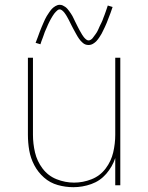

<svg xmlns="http://www.w3.org/2000/svg" viewBox="-20 -770 616 798"><path d="M285 8Q323 8 359.5 -5Q396 -18 421.5 -47.5Q447 -77 459 -113V0H480V-530H459V-210Q459 -173 450.5 -136.5Q442 -100 419 -69.5Q396 -39 360.5 -25Q325 -11 288 -11Q251 -11 215.5 -25Q180 -39 157 -69.5Q134 -100 125.5 -136.5Q117 -173 117 -210V-530H96V-210Q96 -177 101.5 -145Q107 -113 122.5 -83.5Q138 -54 163 -32Q188 -10 220 -1Q252 8 285 8ZM348 -583Q358 -583 366.5 -588Q375 -593 381 -599.5Q387 -606 393 -615Q399 -624 402 -629.5Q405 -635 408.5 -642.5Q412 -650 416 -658Q420 -666 423.5 -675Q427 -684 431 -694.5Q435 -705 439.5 -716.5Q444 -728 448 -741L428 -747Q426 -740 423.5 -733.5Q421 -727 419 -720.5Q417 -714 414.5 -708Q412 -702 410 -696.5Q408 -691 406 -685.5Q404 -680 401.5 -675.5Q399 -671 397 -666.5Q395 -662 393 -658Q391 -654 389.5 -650Q388 -646 386 -642.5Q384 -639 382.5 -636Q381 -633 377.5 -628.5Q374 -624 370.5 -619Q367 -614 364.5 -611Q362 -608 357.5 -605Q353 -602 348 -602Q343 -602 338 -606Q333 -610 328.5 -615.5Q324 -621 321.5 -625.5Q319 -630 316 -635Q313 -640 310 -645.5Q307 -651 304 -657Q301 -663 298 -669Q295 -675 292 -681Q289 -687 286.5 -692.5Q284 -698 281 -703.5Q278 -709 274.5 -714Q271 -719 267.5 -724Q264 -729 260 -733.5Q256 -738 251 -741.5Q246 -745 240.5 -747.5Q235 -750 228 -750Q219 -750 210 -744.5Q201 -739 195.5 -733Q190 -727 184 -718Q178 -709 174.5 -703.5Q171 -698 167.5 -690.5Q164 -683 160.5 -675Q157 -667 153 -657.5Q149 -648 145 -637.5Q141 -627 137 -615.5Q133 -604 128 -592L148 -586Q150 -593 152.5 -599.5Q155 -606 157.5 -612.5Q160 -619 162 -625Q164 -631 166 -636.5Q168 -642 170.5 -647Q173 -652 175 -657Q177 -662 179 -666.5Q181 -671 183 -675Q185 -679 187 -683Q189 -687 191 -690.5Q193 -694 194.5 -696.5Q196 -699 199 -704Q202 -709 205.5 -713.5Q209 -718 212 -721Q215 -724 219 -727.5Q223 -731 228 -731Q233 -731 238 -727Q243 -723 247.5 -717.5Q252 -712 254.5 -707.5Q257 -703 260 -698Q263 -693 266 -687Q269 -681 272 -675Q275 -669 278 -663Q281 -657 284 -651.5Q287 -646 290 -640.5Q293 -635 296 -629.5Q299 -624 302 -619Q305 -614 308.5 -609Q312 -604 316 -599.5Q320 -595 325 -591Q330 -587 335.5 -585Q341 -583 348 -583Z"/></svg>

Font: Iosevka Sparkle Thin
Style: Regular
Weight: 100
Designer: Belleve Invis
Foundry: Belleve Invis
Version: Version 4.5.0; ttfautohint (v1.8.3)